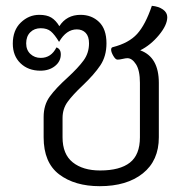

<svg xmlns="http://www.w3.org/2000/svg" viewBox="-20 -631 655 660"><path d="M526 -346V-159Q526 -79 471 -35Q416 9 323 9Q237 9 183.5 -31.5Q130 -72 130 -159V-229Q130 -270 151 -299Q172 -328 212 -364Q249 -398 267.5 -423.5Q286 -449 286 -482Q286 -506 274.5 -518Q263 -530 244 -530Q208 -530 183 -487Q168 -512 155 -523Q142 -534 120 -534Q98 -534 84 -520Q70 -506 70 -482Q70 -459 84.5 -445.5Q99 -432 120 -432Q156 -432 174 -468Q189 -463 189 -444Q189 -420 169 -404Q149 -388 119 -388Q77 -388 50.5 -413.5Q24 -439 24 -481Q24 -527 51.5 -553.5Q79 -580 115 -580Q141 -580 156.5 -570.5Q172 -561 184 -541Q209 -580 257 -580Q295 -580 320.5 -555.5Q346 -531 346 -482Q346 -438 325 -406.5Q304 -375 264 -337Q230 -305 212.5 -281Q195 -257 195 -225V-159Q195 -101 230 -73Q265 -45 324 -45Q392 -45 426.5 -72Q461 -99 461 -159V-346Q461 -389 447.5 -410Q434 -431 418 -431Q412 -431 401.5 -428.5Q391 -426 384 -426Q377 -426 369.5 -439Q362 -452 362 -460Q362 -468 368 -469Q423 -483 451.5 -514.5Q480 -546 502 -611Q525 -609 540 -598.5Q555 -588 555 -572Q555 -545 526.5 -510.5Q498 -476 462 -458Q526 -435 526 -346Z"/></svg>

Font: Krub
Style: Regular
Weight: 400
Designer: Ekaluck Peanpanawate
Foundry: Cadson Demak Co.,Ltd.
Version: Version 1.000; ttfautohint (v1.6)